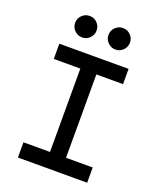

<svg xmlns="http://www.w3.org/2000/svg" viewBox="-162 -1001 910 1099"><g transform="rotate(20 293.0 -451.0)"><path d="M243.7 0V-693.4H341.3V0ZM82 0V-92.8H503.9V0ZM82 -600.6V-693.4H503.9V-600.6ZM394.5 -771.5Q367.7 -771.5 348.4 -790.8Q329.1 -810.1 329.1 -836.9Q329.1 -864.3 348.4 -883.3Q367.7 -902.3 394.5 -902.3Q421.9 -902.3 440.9 -883.3Q460 -864.3 460 -836.9Q460 -810.1 440.9 -790.8Q421.9 -771.5 394.5 -771.5ZM191.4 -771.5Q164.6 -771.5 145.3 -790.8Q126 -810.1 126 -836.9Q126 -864.3 145.3 -883.3Q164.6 -902.3 191.4 -902.3Q218.8 -902.3 237.8 -883.3Q256.8 -864.3 256.8 -836.9Q256.8 -810.1 237.8 -790.8Q218.8 -771.5 191.4 -771.5Z"/></g></svg>

Font: Cascadia Mono
Style: Regular
Weight: 400
Monospace: yes
Designer: Aaron Bell
Foundry: Saja Typeworks
Version: Version 2102.003